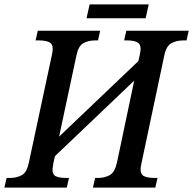

<svg xmlns="http://www.w3.org/2000/svg" viewBox="-47 -854 879 874"><path d="M-27 0 -17 -44H-1Q29 -44 52 -56.5Q75 -69 84 -112L189 -603Q193 -620 193 -632Q193 -655 176 -662.5Q159 -670 131 -670H115L125 -714H409L399 -670H386Q355 -670 332.5 -657.5Q310 -645 301 -602L222 -232L583 -576L589 -603Q591 -611 592 -619Q593 -627 593 -632Q593 -655 576.5 -662.5Q560 -670 533 -670H518L528 -714H812L802 -670H787Q757 -670 733.5 -657.5Q710 -645 701 -602L597 -111Q593 -94 593 -82Q593 -59 610 -51.5Q627 -44 655 -44H670L660 0H376L386 -44H399Q429 -44 452 -56.5Q475 -69 485 -112L564 -487L203 -143L196 -111Q195 -103 193.5 -95Q192 -87 192 -82Q192 -58 208.5 -51Q225 -44 252 -44H267L257 0ZM347 -771 361 -834H630L616 -771Z"/></svg>

Font: Noto Serif SemiCondensed Medium
Style: Italic
Weight: 500
Width: 4
Italic angle: -12°
Designer: Monotype Design Team
Foundry: Monotype Imaging Inc.
Version: Version 2.013